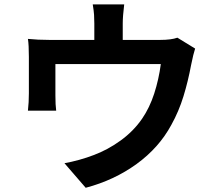

<svg xmlns="http://www.w3.org/2000/svg" viewBox="-20 -817 1017 891"><path d="M549.6 -707.8V-567.9H417.7V-707.8Q417.7 -729.7 416.5 -748.2Q415.3 -766.6 410.4 -796.6H556.4Q549.6 -741.5 549.6 -707.8ZM866.9 -515.6Q852.8 -439.7 831.4 -370.1Q810.1 -300.5 775.1 -237.5Q717.8 -131.3 613.8 -55.9Q509.8 19.5 377.7 54.4L279.1 -59.6Q311.3 -65.2 348 -75.4Q384.8 -85.7 414.3 -97.2Q479.2 -121.1 539.6 -164.8Q599.9 -208.5 639.4 -266.1Q674.3 -316.9 695.7 -382.9Q717 -449 726.3 -519.8H237.1V-374.5Q237.1 -328.9 240.7 -303.5H109.6Q114 -342.3 114 -383.8V-553.2Q114 -608.9 109.6 -636.5Q155 -631.8 208.7 -631.8H723.4Q774.4 -631.8 803.2 -642.1L885.5 -591.6Q877.7 -568.8 866.9 -515.6Z"/></svg>

Font: Min Sans VF VF
Style: Regular
Weight: 400
Designer: Jinseong-Kim, NotoSansCJK, Nunito
Foundry: Jinseong-Kim
Version: Version 1.420;Glyphs 3.1.2 (3151)